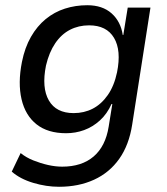

<svg xmlns="http://www.w3.org/2000/svg" viewBox="-20 -526 641 735"><path d="M206 189Q157 189 107 174Q57 159 25 131L59 60Q80 77 107.5 88Q135 99 163.5 105.5Q192 112 218 112Q293 112 338.5 73Q384 34 396 -41L410 -128H407Q390 -90 362.5 -65Q335 -40 302 -28Q269 -16 233 -16Q163 -16 120 -50Q77 -84 62.5 -146Q48 -208 64 -289Q75 -344 98.5 -385Q122 -426 155 -453Q188 -480 228.5 -493Q269 -506 314 -506Q372 -506 407 -475Q442 -444 450 -392H452L469 -497H556L486 -49Q474 29 436.5 82Q399 135 340 162Q281 189 206 189ZM262 -93Q302 -93 335 -110Q368 -127 392.5 -162Q417 -197 428 -249Q445 -333 416.5 -381Q388 -429 321 -429Q281 -429 248 -412Q215 -395 191.5 -360.5Q168 -326 156 -275Q139 -190 167 -141.5Q195 -93 262 -93Z"/></svg>

Font: Nunito Sans 7pt SemiCondensed Medium
Style: Italic
Weight: 500
Width: 4
Italic angle: -9°
Designer: Vernon Adams
Foundry: Vernon Adams
Version: Version 3.101;gftools[0.9.27]